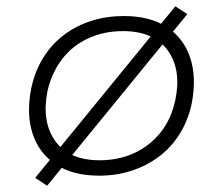

<svg xmlns="http://www.w3.org/2000/svg" viewBox="-20 -551 709 611"><path d="M296 8Q212 8 158 -27.5Q104 -63 83.5 -126.5Q63 -190 80 -273Q92 -327 119 -369.5Q146 -412 185 -441Q224 -470 272 -485Q320 -500 374 -500Q458 -500 511.5 -464.5Q565 -429 585.5 -366.5Q606 -304 590 -221Q578 -166 551 -123.5Q524 -81 485 -52Q446 -23 398 -7.5Q350 8 296 8ZM297 -41Q358 -41 407.5 -64Q457 -87 491 -129.5Q525 -172 538 -233Q558 -330 513.5 -391Q469 -452 371 -452Q312 -452 262 -429.5Q212 -407 178.5 -364Q145 -321 131 -261Q112 -163 156 -102Q200 -41 297 -41ZM130 40 92 15 538 -531 576 -506Z"/></svg>

Font: Nunito Sans 7pt SemiExpanded ExtraLight
Style: Italic
Weight: 250
Width: 6
Italic angle: -9°
Designer: Vernon Adams
Foundry: Vernon Adams
Version: Version 3.101;gftools[0.9.27]